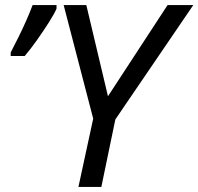

<svg xmlns="http://www.w3.org/2000/svg" viewBox="-20 -734 779 754"><path d="M288 0 346 -268 230 -714H319L404 -356L638 -714H739L433 -265L378 0ZM22 -514V-528Q35 -553 51.5 -586Q68 -619 83 -653Q98 -687 108 -714H202V-700Q194 -681 172.5 -647Q151 -613 125.5 -577Q100 -541 77 -514Z"/></svg>

Font: Noto IKEA Latin
Style: Italic
Weight: 400
Italic angle: -12°
Designer: Monotype Design Team
Foundry: Monotype Imaging Inc.
Version: Version 1.0